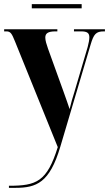

<svg xmlns="http://www.w3.org/2000/svg" viewBox="-22 -677 525 924"><path d="M131 -637H371V-657H131ZM21 227H52C154 227 217 202 268 30L414 -462C429 -513 440 -526 478 -526H483V-536H334V-526H368C398 -526 408 -518 408 -497C408 -486 405 -470 400 -451L336 -234C327 -207 320 -181 313 -152C306 -174 296 -201 283 -238L209 -443C202 -463 196 -482 196 -496C196 -516 208 -526 245 -526H254V-536H-2V-526H9C29 -526 35 -515 50 -478L256 31C204 198 153 217 21 217Z"/></svg>

Font: Noto Serif Display Condensed Extra
Style: Regular
Weight: 800
Width: 3
Designer: Monotype Design Team
Foundry: Monotype Imaging Inc.
Version: Version 1.900